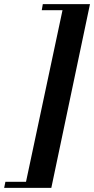

<svg xmlns="http://www.w3.org/2000/svg" viewBox="-48 -774 453 924"><path d="M71 130 259 -754H385L199 130ZM-28 130 -22 101H205L199 130ZM153 -725 158 -754H385L378 -725Z"/></svg>

Font: Libre Bodoni SemiBold
Style: Italic
Weight: 600
Italic angle: -13°
Version: Version 2.003